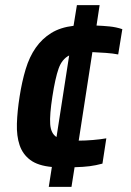

<svg xmlns="http://www.w3.org/2000/svg" viewBox="-20 -716 508 744"><path d="M169 8 181 -69Q127 -74 97.5 -96Q68 -118 56 -153.5Q44 -189 45.5 -237Q47 -285 56 -342Q65 -400 79.5 -448Q94 -496 118.5 -531Q143 -566 178.5 -588Q214 -610 265 -616L278 -696H366L354 -617Q380 -616 405 -613.5Q430 -611 454 -603L438 -505Q418 -509 390.5 -511Q363 -513 338 -514L285 -171Q310 -171 340 -173.5Q370 -176 392 -180L377 -82Q351 -75 327.5 -72Q304 -69 269 -68L257 8ZM248 -501Q220 -487 207 -450Q194 -413 183 -342Q172 -271 174.5 -235Q177 -199 199 -185Z"/></svg>

Font: Azeri Sans SemiBold
Style: Italic
Weight: 600
Designer: Hector Gatti & Omnibus-Type (original fonts) / Cristiano Sobral (main changes and remastering)
Foundry: Omnibus-Type
Version: Version 0.07;August 21, 2020;FontCreator 13.0.0.2681 64-bit;